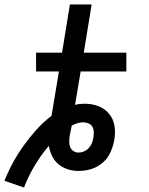

<svg xmlns="http://www.w3.org/2000/svg" viewBox="-45 -755 665 857"><path d="M62 82 -25 52Q-9 11 12.5 -28.5Q34 -68 60.5 -105Q87 -142 118 -176.5Q149 -211 185 -238L218 -436H116V-520H232L267 -735H364L329 -520H519V-436H315L290 -287Q301 -290 312 -291Q323 -292 334 -292Q366 -292 394.5 -281Q423 -270 442 -247Q461 -224 466 -193Q471 -162 465 -130Q462 -112 455.5 -93.5Q449 -75 439 -58.5Q429 -42 413 -28.5Q397 -15 379.5 -7Q362 1 343 4.5Q324 8 305 8Q280 8 257 0.5Q234 -7 216 -22Q198 -37 187.5 -58.5Q177 -80 173 -104Q137 -62 109 -14.5Q81 33 62 82ZM305 -74Q318 -74 330.5 -79.5Q343 -85 352 -95Q361 -105 365.5 -117Q370 -129 372 -142Q374 -154 373.5 -166.5Q373 -179 367.5 -189Q362 -199 350.5 -204Q339 -209 326 -209Q313 -209 300 -205Q287 -201 275 -194L274 -188Q272 -178 270 -168Q268 -158 266 -148Q264 -135 264 -122.5Q264 -110 268 -99Q272 -88 282.5 -81Q293 -74 305 -74Z"/></svg>

Font: Iosevka Custom Medium Oblique
Style: Regular
Weight: 500
Italic angle: -9°
Designer: Belleve Invis
Foundry: Belleve Invis
Version: Version 27.0.1